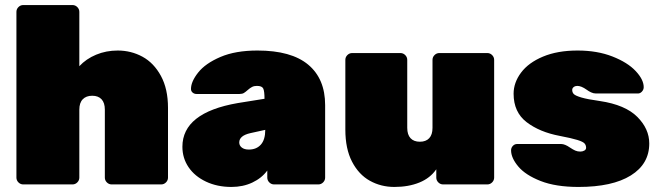

<svg xmlns="http://www.w3.org/2000/svg" viewBox="-20 -730 2611 760"><path d="M267 0H72Q61 0 53 -8Q45 -16 45 -27V-683Q45 -694 53 -702Q61 -710 72 -710H267Q278 -710 286 -702Q294 -694 294 -683V-468Q321 -497 360.5 -513.5Q400 -530 446 -530Q499 -530 544 -505.5Q589 -481 617 -429.5Q645 -378 645 -303V-27Q645 -16 637 -8Q629 0 618 0H422Q411 0 403 -8Q395 -16 395 -27V-296Q395 -323 382 -337Q369 -351 345 -351Q321 -351 307.5 -337Q294 -323 294 -296V-27Q294 -16 286 -8Q278 0 267 0Z M1027 -339Q1027 -369 1022 -379.5Q1017 -390 997 -390Q986 -390 978 -386Q970 -382 961 -374Q952 -366 945.5 -362Q939 -358 928 -358H758Q749 -358 742.5 -363.5Q736 -369 736 -378Q736 -407 764.5 -443Q793 -479 852.5 -504.5Q912 -530 999 -530Q1133 -530 1200 -474Q1267 -418 1267 -314V-27Q1267 -16 1259 -8Q1251 0 1240 0H1065Q1054 0 1046 -8Q1038 -16 1038 -27V-55Q1016 -25 979 -7.5Q942 10 896 10Q840 10 795.5 -11Q751 -32 726.5 -68Q702 -104 702 -149Q702 -284 921 -322ZM971 -203Q927 -193 927 -166Q927 -154 937 -146Q947 -138 965 -138Q995 -138 1012.5 -157.5Q1030 -177 1030 -216Z M1374 -520H1565Q1576 -520 1584 -512Q1592 -504 1592 -493V-224Q1592 -197 1605 -183Q1618 -169 1642 -169Q1666 -169 1679 -183Q1692 -197 1692 -224V-493Q1692 -504 1700 -512Q1708 -520 1719 -520H1909Q1920 -520 1928 -512Q1936 -504 1936 -493V-27Q1936 -16 1928 -8Q1920 0 1909 0H1734Q1723 0 1715 -8Q1707 -16 1707 -27V-60Q1683 -25 1640 -7.5Q1597 10 1541 10Q1488 10 1444 -14.5Q1400 -39 1373.5 -90Q1347 -141 1347 -217V-493Q1347 -504 1355 -512Q1363 -520 1374 -520Z M2013 -359Q2013 -403 2042.5 -442.5Q2072 -482 2129.5 -506Q2187 -530 2266 -530Q2344 -530 2404 -506.5Q2464 -483 2496 -449Q2528 -415 2528 -385Q2528 -375 2521 -367.5Q2514 -360 2506 -360H2338Q2329 -360 2319.5 -364.5Q2310 -369 2302 -375Q2281 -390 2265 -390Q2257 -390 2251 -385.5Q2245 -381 2245 -374Q2245 -364 2251.5 -357.5Q2258 -351 2281.5 -344Q2305 -337 2355 -330Q2455 -315 2502.5 -267.5Q2550 -220 2550 -162Q2550 -81 2477 -35.5Q2404 10 2270 10Q2180 10 2120 -13.5Q2060 -37 2031.5 -71Q2003 -105 2003 -135Q2003 -145 2010 -152.5Q2017 -160 2027 -160H2201Q2216 -160 2236 -146Q2248 -138 2257 -134Q2266 -130 2277 -130Q2286 -130 2293 -134Q2300 -138 2300 -145Q2300 -155 2294 -162Q2288 -169 2265.5 -176Q2243 -183 2196 -192Q2116 -207 2064.5 -246.5Q2013 -286 2013 -359Z"/></svg>

Font: Rubik
Style: Regular
Weight: 900
Designer: Hubert & Fischer
Foundry: Hubert & Fischer
Version: Version 1.100